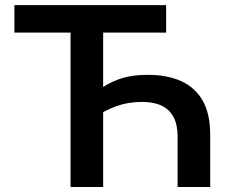

<svg xmlns="http://www.w3.org/2000/svg" viewBox="-20 -748 926 768"><path d="M570.8 -448.7Q647.9 -448.7 703.9 -423.8Q759.8 -398.9 790.3 -346.2Q820.8 -293.5 820.8 -209V0H690.4V-201.7Q690.4 -249 674.3 -279.5Q658.2 -310.1 626.7 -325.2Q595.2 -340.3 547.9 -340.3Q492.7 -340.3 446 -323.5Q399.4 -306.6 360.8 -279.3V-377.4Q405.8 -413.6 455.6 -431.2Q505.4 -448.7 570.8 -448.7ZM392.6 -641.6V0H262.2V-641.6ZM37.6 -617.7V-727.5H644.5V-617.7Z"/></svg>

Font: Inter 17pt SemiBold
Style: Regular
Weight: 600
Version: Version 4.001;git-66647c0bb